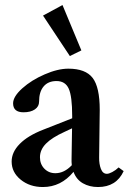

<svg xmlns="http://www.w3.org/2000/svg" viewBox="-20 -734 518 765"><path d="M258.3 -510.7 151.4 -671.9 229 -713.9 304.2 -533.2ZM150.9 11.2Q98.6 11.2 62.5 -18.1Q26.4 -47.4 26.4 -90.3Q26.4 -127.9 58.6 -160.6Q90.8 -193.4 152.3 -217.3L267.6 -262.7V-272Q267.6 -350.1 253.9 -380.6Q240.2 -411.1 205.1 -411.1Q171.9 -411.1 153.8 -389.6Q135.7 -368.2 135.7 -329.1Q135.7 -309.6 118.9 -298.1Q102.1 -286.6 73.7 -286.6Q32.2 -286.6 32.2 -322.3Q32.2 -349.1 68.8 -382.1Q105.5 -415 158 -437.7Q210.4 -460.4 252.4 -460.4Q320.8 -460.4 349.1 -423.6Q377.4 -386.7 377.4 -296.4Q377.4 -264.2 375 -106.9Q374.5 -80.6 382.1 -61Q389.6 -41.5 405.8 -41.5Q414.1 -41.5 427.5 -48.6Q440.9 -55.7 452.6 -66.9L472.7 -52.2Q443.4 11.2 370.6 11.2Q336.4 11.2 310.3 -3.7Q284.2 -18.6 272.9 -49.3Q223.1 11.2 150.9 11.2ZM139.2 -107.4Q139.2 -80.1 156.7 -62Q174.3 -43.9 200.7 -43.9Q235.8 -43.9 266.1 -75.7Q264.6 -88.9 265.1 -101.1Q265.6 -121.6 266.1 -162.1Q266.6 -202.6 267.1 -222.7L236.8 -208.5Q187 -186 163.1 -161.6Q139.2 -137.2 139.2 -107.4Z"/></svg>

Font: Elstob 8pt SemiBold
Style: Regular
Weight: 600
Designer: Peter S. Baker
Version: Version 1.015